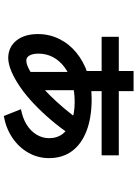

<svg xmlns="http://www.w3.org/2000/svg" viewBox="128 -810 743 1040"><g transform="rotate(90 500.0 -289.5)"><path d="M369 -52V-344H364V-641H473V-344H468V-52ZM179 -468V-561H821V-468ZM571 -31Q619 -40 654 -61.5Q689 -83 708.5 -115Q728 -147 728 -184Q728 -227 704 -258Q680 -289 636 -305.5Q592 -322 531 -322Q474 -322 426 -307.5Q378 -293 343 -266.5Q308 -240 289 -204.5Q270 -169 270 -126Q270 -95 280 -77.5Q290 -60 307 -60Q327 -60 356 -75.5Q385 -91 420 -119Q455 -147 492 -184Q529 -221 566 -264.5Q603 -308 635 -355L711 -302Q673 -245 629 -193.5Q585 -142 540 -99.5Q495 -57 450.5 -26.5Q406 4 365.5 21Q325 38 292 38Q234 37 199 -6.5Q164 -50 164 -123Q164 -185 190.5 -238.5Q217 -292 264.5 -331Q312 -370 376 -392Q440 -414 516 -414Q616 -414 688 -386.5Q760 -359 798 -307.5Q836 -256 836 -183Q836 -123 807 -71.5Q778 -20 726.5 15Q675 50 608 62Z"/></g></svg>

Font: M PLUS 1 SemiBold
Style: Regular
Weight: 600
Designer: Coji Morishita
Foundry: UNDERFOREST DESIGN
Version: Version 1.001